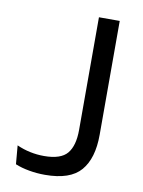

<svg xmlns="http://www.w3.org/2000/svg" viewBox="-76 -693 564 755"><g transform="rotate(10 206.0 -315.5)"><path d="M155.8 8.1Q123.4 8.1 92.6 2.6Q61.7 -2.8 36.7 -13.1L30.3 -87.4Q56.3 -75.7 83.6 -70Q110.9 -64.2 139.3 -64.2Q206.3 -64.2 232 -95.1Q257.7 -126 257.7 -189.3V-639H340.7V-184.4Q340.7 -90 298.5 -41Q256.4 8.1 155.8 8.1Z"/></g></svg>

Font: Anek Malayalam Medium
Style: Regular
Weight: 500
Designer: Maithili Shingre (Malayalam) & Yesha Goshar (Latin)
Foundry: Ek Type
Version: Version 1.003